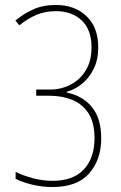

<svg xmlns="http://www.w3.org/2000/svg" viewBox="-20 -744 487 774"><path d="M376 -553Q376 -504 358 -467Q340 -430 311 -406.5Q282 -383 249 -374V-371Q313 -358 350.5 -312.5Q388 -267 388 -186Q388 -100 339.5 -45Q291 10 192 10Q151 10 112.5 1Q74 -8 43 -23V-51Q71 -37 111 -26Q151 -15 192 -15Q275 -15 318 -61Q361 -107 361 -187Q361 -250 336.5 -287.5Q312 -325 271 -341.5Q230 -358 180 -358H126V-383H182Q226 -383 264 -402.5Q302 -422 325.5 -460Q349 -498 349 -553Q349 -624 309.5 -661.5Q270 -699 205 -699Q161 -699 125.5 -683.5Q90 -668 58 -642L42 -661Q74 -688 113.5 -706Q153 -724 205 -724Q281 -724 328.5 -679Q376 -634 376 -553Z"/></svg>

Font: Noto Sans Khmer Condensed Thin
Style: Regular
Weight: 100
Width: 3
Designer: Danh Hong and the Monotype Design Team
Foundry: Monotype Imaging Inc.
Version: Version 2.004; ttfautohint (v1.8.4.7-5d5b)